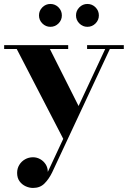

<svg xmlns="http://www.w3.org/2000/svg" viewBox="-20 -688 646 970"><path d="M232 -440.5 385 -136.5 304.5 23 64.5 -440.5H1V-460H324.5V-440.5ZM605.5 -460V-440.5H535L243 184Q226.5 217.5 204.2 239.5Q182 261.5 147 261.5Q128 261.5 109.5 253Q91 244.5 78.8 227.8Q66.5 211 66.5 185.5Q66.5 163 77.5 145Q88.5 127 106.8 116.8Q125 106.5 147 106.5Q166 106.5 183 116Q200 125.5 210.8 142.2Q221.5 159 221.5 180.5L511.5 -440.5H420V-460ZM421.5 -552.5Q398 -552.5 381 -569.5Q364 -586.5 364 -610Q364 -634 381 -651Q398 -668 421.5 -668Q445.5 -668 462.5 -651Q479.5 -634 479.5 -610Q479.5 -586.5 462.5 -569.5Q445.5 -552.5 421.5 -552.5ZM234.5 -552.5Q211 -552.5 194 -569.5Q177 -586.5 177 -610Q177 -634 194 -651Q211 -668 234.5 -668Q258.5 -668 275.5 -651Q292.5 -634 292.5 -610Q292.5 -586.5 275.5 -569.5Q258.5 -552.5 234.5 -552.5Z"/></svg>

Font: Bodoni Moda SC 11pt
Style: Bold
Weight: 700
Version: Version 2.005